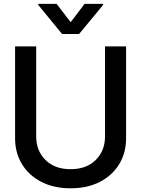

<svg xmlns="http://www.w3.org/2000/svg" viewBox="-20 -969 735 1000"><path d="M526.9 -727.5H636.7V-249Q636.7 -172.9 600.8 -114Q564.9 -55.2 500 -21.7Q435.1 11.7 347.7 11.7Q260.7 11.7 195.6 -21.7Q130.4 -55.2 94.5 -114Q58.6 -172.9 58.6 -249V-727.5H168.5V-257.8Q168.5 -184.1 216.6 -136Q264.6 -87.9 347.7 -87.9Q430.7 -87.9 478.8 -136Q526.9 -184.1 526.9 -257.8ZM274.9 -948.7 348.1 -853.5 420.4 -948.7H517.1V-943.4L392.1 -792H303.2L179.2 -943.4V-948.7Z"/></svg>

Font: Inter Tight Medium
Style: Regular
Weight: 500
Designer: Rasmus Andersson
Foundry: rsms
Version: Version 3.004; ttfautohint (v1.8.4.7-5d5b)